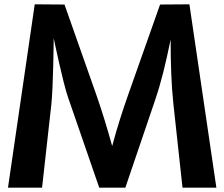

<svg xmlns="http://www.w3.org/2000/svg" viewBox="-20 -818 1040 890"><path d="M784 -334 826 52H983L858 -798L722 -797L576 -384C550 -311 522 -224 500 -141C478 -221 451 -309 426 -380L279 -797L141 -798L17 52H175L218 -334C227 -417 229 -639 229 -641C231 -631 272 -434 295 -368L440 52H561L698 -351C728 -439 747 -519 771 -635C771 -523 774 -426 784 -334Z"/></svg>

Font: LINE Seed JP_OTF Bold
Style: Regular
Weight: 700
Designer: LINE & Fontrix & Fontworks
Version: Version 1.009